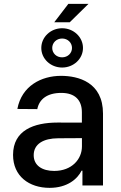

<svg xmlns="http://www.w3.org/2000/svg" viewBox="-20 -935 609 968"><path d="M230.1 12.1C320.3 12.1 371.1 -33.7 391.3 -74.6H395.6V0H499.3V-362.2C499.3 -521 374.3 -552.6 287.6 -552.6C188.9 -552.6 89.5 -502.5 67.5 -385.7L168 -384.9C177.9 -435 217.7 -466.6 289.1 -466.6C357.6 -466.6 392.8 -430.8 392.8 -369V-316.8L270.6 -317.1C150.6 -317.1 45.8 -278.1 45.8 -154.1C45.8 -46.9 126.4 12.1 230.1 12.1ZM149.9 -152.7C149.9 -209.5 199.6 -237.6 273.1 -237.9L393.1 -238.6V-196.7C393.1 -132.1 341.6 -73.2 253.2 -73.2C193.2 -73.2 149.9 -100.1 149.9 -152.7ZM188.2 -693.2C188.2 -638.5 235.1 -594.5 293.3 -594.5C351.2 -594.5 398.4 -638.5 398.4 -693.2C398.4 -747.9 351.2 -792.6 293.3 -792.6C235.1 -792.6 188.2 -747.9 188.2 -693.2ZM243.3 -693.2C243.3 -719.5 264.6 -740.8 293.3 -740.8C321.7 -740.8 343 -719.5 343 -693.2C343 -666.9 321.7 -646 293.3 -646C264.6 -645.6 243.3 -666.9 243.3 -693.2ZM253.6 -822.8H331.7L426.1 -915.5H324.6Z"/></svg>

Font: Margiela Sans Medium
Style: Regular
Weight: 500
Designer: Stefan Endress, Andreas Faust
Version: Version 1.100;FEAKit 1.0